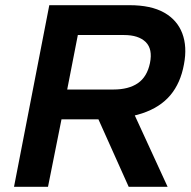

<svg xmlns="http://www.w3.org/2000/svg" viewBox="-20 -720 735 740"><path d="M34 0 170 -700H479Q562 -700 612.5 -671.5Q663 -643 682.5 -591.5Q702 -540 689 -472Q676 -400 636.5 -353Q597 -306 527.5 -283Q458 -260 354 -260H217L165 0ZM239 -375H417Q476 -375 511.5 -399.5Q547 -424 558 -477Q569 -531 541.5 -558Q514 -585 458 -585H280ZM476 0 354 -272 489 -298 626 0Z"/></svg>

Font: REM Medium Medium
Style: Italic
Weight: 500
Italic angle: -11°
Version: Version 1.005;gftools[0.9.28]